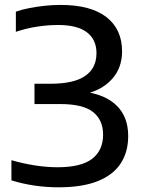

<svg xmlns="http://www.w3.org/2000/svg" viewBox="-20 -770 590 799"><path d="M223.5 9.5Q172 9.5 122 2Q72 -5.5 27.5 -19.5V-103.5Q73 -90 123 -82Q173 -74 219.5 -74Q318 -74 363.5 -109.2Q409 -144.5 409 -209.5Q409 -271 367 -304Q325 -337 231 -337H123.5V-421.5H190Q287.5 -421.5 334.5 -454Q381.5 -486.5 381.5 -549Q381.5 -605 341.8 -635.5Q302 -666 222 -666Q179 -666 133.8 -659Q88.5 -652 46 -637.5V-721.5Q72 -730.5 102.8 -736.5Q133.5 -742.5 166.5 -746Q199.5 -749.5 231.5 -749.5Q358 -749.5 423 -698.8Q488 -648 488 -556.5Q488 -486.5 445 -439.8Q402 -393 328.5 -377.5V-388.5Q417.5 -377.5 465.5 -330.5Q513.5 -283.5 513.5 -204Q513.5 -137.5 482.2 -89.8Q451 -42 386.8 -16.2Q322.5 9.5 223.5 9.5Z"/></svg>

Font: Encode Sans SC SemiExpanded Medium
Style: Regular
Weight: 500
Width: 6
Designer: Multiple Designers
Foundry: Impallari Type
Version: Version 3.002